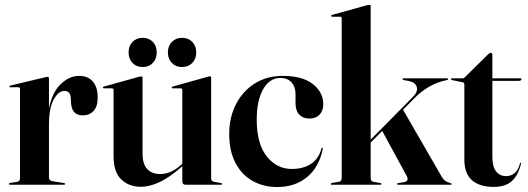

<svg xmlns="http://www.w3.org/2000/svg" viewBox="-20 -762 2177 792"><path d="M182 -438.5V-314.5Q195 -381 230.5 -415Q266 -449 306 -449Q343 -449 363 -425.8Q383 -402.5 383 -359.5Q383 -322.5 365.8 -304.2Q348.5 -286 322 -286Q275 -286 273 -339.5L272 -355.5Q271.5 -387 245 -387Q221.5 -387 201.8 -352Q182 -317 182 -246.5V-30.5Q182 -17.5 194.5 -15L244 -7Q248.5 -6 248.5 -3Q248.5 0 244 0H22Q17 0 17 -3.5Q17 -6.5 23.5 -7.5L50.5 -12Q62.5 -14 62.5 -25.5V-394Q62.5 -402 56 -402H22Q18.5 -402 18.5 -405Q18.5 -407.5 23 -409L167 -443.5Q174.5 -445 176.5 -445Q182 -445 182 -438.5Z M448.5 -117V-391Q448.5 -397.5 441.5 -397.5H409Q404.5 -397.5 404.5 -401Q404.5 -403.5 408.5 -405L552.5 -445Q559.5 -447 562.5 -447Q568 -447 568 -441V-129Q568 -85 587.5 -64.5Q607 -44 641 -44Q662 -44 683.5 -53Q705 -62 726.5 -81.5L732 -86.5V-391Q732 -397.5 725 -397.5H692.5Q688 -397.5 688 -401Q688 -403.5 692.5 -405L835.5 -445Q842.5 -447 846 -447Q851 -447 851 -441V-27.5Q851 -14 863 -12L890.5 -7Q896 -6.5 896 -3Q896 0 891.5 0H745Q732 0 732 -14.5V-76.5L731 -75.5Q679 -29.5 637.8 -10.5Q596.5 8.5 561 8.5Q512 8.5 480.2 -21.8Q448.5 -52 448.5 -117ZM568.5 -485.5Q542.5 -485.5 526.5 -502.5Q510.5 -519.5 510.5 -545.5Q510.5 -572.5 526.5 -589.2Q542.5 -606 568.5 -606Q594.5 -606 610.5 -589.2Q626.5 -572.5 626.5 -545.5Q626.5 -519.5 610.5 -502.5Q594.5 -485.5 568.5 -485.5ZM730.5 -485.5Q705 -485.5 688.8 -502.5Q672.5 -519.5 672.5 -545.5Q672.5 -572 688.8 -589Q705 -606 730.5 -606Q757 -606 773.2 -589.2Q789.5 -572.5 789.5 -545.5Q789.5 -519.5 773.2 -502.5Q757 -485.5 730.5 -485.5Z M1313.5 -331.5Q1313.5 -305 1298.2 -289Q1283 -273 1257 -273Q1230 -273 1214.5 -289.2Q1199 -305.5 1199 -337V-373.5Q1199 -404.5 1182.2 -422.5Q1165.5 -440.5 1137 -440.5Q1092 -440.5 1065.5 -394Q1039 -347.5 1039 -268Q1039 -169 1080.2 -117Q1121.5 -65 1184 -65Q1229.5 -65 1262 -85.5Q1294.5 -106 1306 -149.5Q1307 -153 1309.5 -152.5Q1312.5 -152 1311.5 -148Q1296.5 -73 1247 -31.8Q1197.5 9.5 1123.5 9.5Q1067 9.5 1022.2 -15.5Q977.5 -40.5 951.5 -89.5Q925.5 -138.5 925.5 -210Q925.5 -278 953.5 -332.2Q981.5 -386.5 1031.2 -417.8Q1081 -449 1146.5 -449Q1227.5 -449 1270.5 -415.2Q1313.5 -381.5 1313.5 -331.5Z M1348 0Q1344 0 1344 -3Q1344 -6 1350.5 -7.5L1377.5 -12Q1389.5 -14 1389.5 -27V-686.5Q1389.5 -693 1383 -693H1350.5Q1346 -693 1346 -696.5Q1346 -699 1350 -700.5L1493.5 -740.5Q1500.5 -742 1503.5 -742Q1509 -742 1509 -736.5V-186L1682.5 -361.5Q1705 -384 1699.2 -403.2Q1693.5 -422.5 1665.5 -428L1646 -431.5Q1640.5 -432.5 1640.5 -435.5Q1640.5 -439 1645 -439H1823.5Q1828.5 -439 1828.5 -435.5Q1828.5 -432.5 1822 -431.5Q1748 -416 1691 -358.5L1642.5 -309.5L1801.5 -34Q1809 -21 1817 -15.8Q1825 -10.5 1837.5 -7Q1843 -5 1843 -2.5Q1843 0 1839 0H1622Q1618 0 1618 -3Q1618 -6 1623.5 -7L1645.5 -10.5Q1669 -14.5 1658 -35.5L1556.5 -222L1509 -174V-27.5Q1509 -14 1521 -12L1548.5 -7Q1553.5 -6.5 1553.5 -3Q1553.5 0 1549.5 0Z M1889 -422.5 1845.5 -431.5Q1840.5 -432.5 1840.5 -435.5Q1840.5 -439 1844 -439H1888Q1894 -439 1897.5 -443.5L1994 -538.5Q1999.5 -544 2004.5 -544Q2011 -544 2011 -536.5V-439H2126Q2131 -439 2131 -435Q2131 -428.5 2118.5 -428.5H2011V-115.5Q2011 -75 2026.2 -55.2Q2041.5 -35.5 2068 -35.5Q2087 -35.5 2102.2 -47.2Q2117.5 -59 2125 -88Q2126 -91 2128 -90.8Q2130 -90.5 2129.5 -87.5Q2117.5 -38.5 2091 -14.8Q2064.5 9 2016.5 9Q1958.5 9 1927 -18.5Q1895.5 -46 1895.5 -103V-413Q1895.5 -421.5 1889 -422.5Z"/></svg>

Font: Fraunces 144pt S000 SemiBold
Style: Regular
Weight: 600
Version: Version 1.000; ttfautohint (v1.8.3)